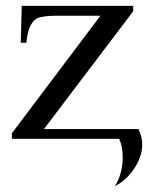

<svg xmlns="http://www.w3.org/2000/svg" viewBox="-20 -467 514 646"><path d="M446.3 -32.7Q448.7 -27.3 453.6 -12.7Q458.5 2 458.5 21Q458.5 40 451.4 60.3Q444.3 80.6 431.9 99.6Q419.4 118.7 402.6 134.3Q385.7 149.9 366.2 159.2H365.7Q375 147.5 381.8 128.2Q388.7 108.9 391.4 86.9Q394 64.9 391.8 42Q389.6 19 380.9 0H20V-18.6L317.9 -414.1H169.9Q146.5 -414.1 131.3 -411.9Q116.2 -409.7 107.4 -406.7Q93.3 -400.4 83 -381.8Q72.8 -363.3 68.8 -323.2H49.8L53.2 -447.3H428.2V-429.2L127.9 -32.7Z"/></svg>

Font: Doulos SIL Compact
Style: Regular
Weight: 400
Designer: Walt Agee, Victor Gaultney, Peter Martin, Debbi Hosken
Foundry: SIL International
Version: Version 4.110; 2011; Maintenance release ; LnSpcTght